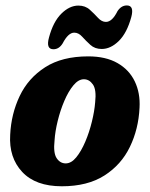

<svg xmlns="http://www.w3.org/2000/svg" viewBox="-20 -658 536 688"><path d="M296 -456Q359 -456 401 -432Q443 -408 463 -366.2Q483 -324.5 480 -272Q476.5 -196 445.5 -131.8Q414.5 -67.5 354 -29Q293.5 9.5 201.5 9.5Q107.5 9.5 59.5 -42Q11.5 -93.5 16.5 -175Q20 -249.5 50.5 -313.8Q81 -378 141.8 -417Q202.5 -456 296 -456ZM215.5 -72.5Q235.5 -72.5 253.2 -94.2Q271 -116 285.5 -150Q300 -184 309.2 -221.8Q318.5 -259.5 321 -291.5Q326 -336.5 313 -355.2Q300 -374 280.5 -374Q261 -374 243 -352.2Q225 -330.5 210.5 -296.5Q196 -262.5 186.8 -224.8Q177.5 -187 175.5 -155Q170.5 -110 183 -91.2Q195.5 -72.5 215.5 -72.5ZM344.5 -482.5Q320 -482.5 303.8 -497.2Q287.5 -512 274.5 -526.5Q261.5 -541 246 -541Q224.5 -541 204.5 -502.5Q191.5 -481.5 171.5 -481.5Q144 -481.5 155.5 -523.5Q170.5 -580 199.8 -609Q229 -638 261 -638Q285.5 -638 301.8 -623.2Q318 -608.5 331.2 -594Q344.5 -579.5 359.5 -579.5Q382 -579.5 401 -618Q414.5 -638.5 434.5 -638.5Q461.5 -638.5 450.5 -597Q435 -540 405.8 -511.2Q376.5 -482.5 344.5 -482.5Z"/></svg>

Font: Fraunces 144pt SuperSoft
Style: Bold Italic
Weight: 700
Italic angle: -16°
Version: Version 1.000;[0bf87f6ff]